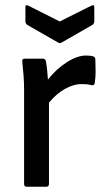

<svg xmlns="http://www.w3.org/2000/svg" viewBox="-20 -713 399 733"><path d="M82 0Q72 0 72 -11V-369Q72 -397 70 -424Q68 -451 65 -478Q63 -489 75 -489H143Q153 -489 155 -480Q158 -464 160 -445Q162 -426 163 -409Q194 -449 234.5 -475Q275 -501 308 -501Q326 -501 335 -498Q343 -496 344 -487Q345 -465 345 -441.5Q345 -418 342 -397Q340 -385 328 -388Q314 -392 293 -392Q260 -392 227 -373Q194 -354 167 -321V-11Q167 0 156 0ZM201 -551 84 -618Q77 -623 77 -632V-686Q77 -697 89 -691L208 -631L328 -691Q340 -697 340 -686V-632Q340 -623 333 -618L216 -551Q208 -546 201 -551Z"/></svg>

Font: Sofia Sans Medium
Style: Regular
Weight: 500
Designer: Botio Nikoltchev, Ani Petrova
Foundry: lettersoup
Version: Version 4.101; ttfautohint (v1.8.4.7-5d5b)